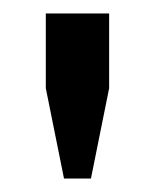

<svg xmlns="http://www.w3.org/2000/svg" viewBox="-20 -729 231 285"><path d="M48 -709H142V-598L115 -464H75L48 -598Z"/></svg>

Font: Ekushey Lalsalu
Style: Regular
Weight: 400
Designer: Al Mamun Sumon
Foundry: Al Mamun Sumon
Version: Version 1.0